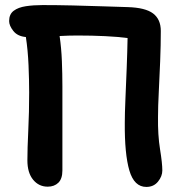

<svg xmlns="http://www.w3.org/2000/svg" viewBox="-20 -725 717 757"><path d="M168 11Q133 11 110.5 -16.5Q88 -44 88 -93Q88 -139 91.5 -211Q95 -283 95 -360Q95 -408 92.5 -467.5Q90 -527 82 -579Q49 -582 32.5 -603Q16 -624 16 -642Q16 -669 34 -682.5Q52 -696 82 -700.5Q112 -705 148 -705Q204 -705 267.5 -703.5Q331 -702 388 -700Q445 -698 483 -697Q553 -695 583.5 -672Q614 -649 614 -603Q614 -547 611.5 -483.5Q609 -420 606 -362Q603 -304 603 -264Q602 -192 611 -136.5Q620 -81 620 -53Q620 -30 603 -9Q586 12 557 12Q509 12 490 -53Q471 -118 472 -241Q472 -277 474.5 -334.5Q477 -392 479.5 -456Q482 -520 483 -575Q446 -580 394.5 -582.5Q343 -585 285 -585Q268 -585 250.5 -584.5Q233 -584 215 -583Q222 -535 224 -484Q226 -433 226 -385V-53Q226 -20 210 -4.5Q194 11 168 11Z"/></svg>

Font: Shantell Sans Normal
Style: Regular
Weight: 600
Designer: Stephen Nixon, Anya Danilova, Shantell Martin
Foundry: Arrow Type
Version: Version 1.009;[a7da0bfa3]